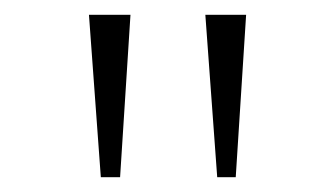

<svg xmlns="http://www.w3.org/2000/svg" viewBox="-20 -793 453 259"><path d="M273 -554H298L312 -773H257ZM116 -554H142L156 -773H100Z"/></svg>

Font: Noto Serif Telugu ExtraLight
Style: Regular
Weight: 200
Designer: Jelle Bosma - Monotype Design Team
Foundry: Monotype Imaging Inc.
Version: Version 2.005